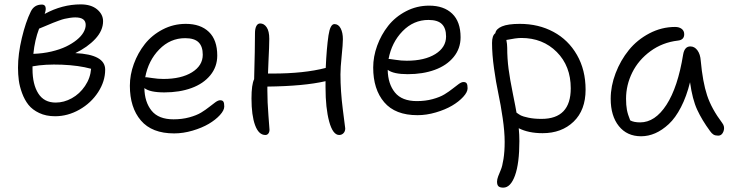

<svg xmlns="http://www.w3.org/2000/svg" viewBox="-20 -569 3374 885"><path d="M233.9 -33.2Q192.4 -33.2 160.9 -48.1Q129.4 -63 111.3 -85.7Q93.3 -108.4 81.8 -139.6Q70.3 -170.9 66.7 -198.7Q63 -226.6 63 -256.8Q63 -319.8 80.6 -393.6Q98.1 -467.3 122.1 -516.1Q137.7 -547.9 172.9 -547.9Q190.9 -547.9 190.9 -527.8Q190.9 -519.5 186 -504.9Q266.6 -548.8 352.1 -548.8Q399.9 -548.8 427.5 -525.9Q455.1 -502.9 455.1 -471.2Q455.1 -428.2 419.2 -389.6Q383.3 -351.1 327.1 -324.2Q464.8 -317.9 464.8 -248Q464.8 -194.3 432.4 -144.3Q399.9 -94.2 346.2 -63.7Q292.5 -33.2 233.9 -33.2ZM327.1 -488.8Q314.9 -488.8 301.3 -486.6Q287.6 -484.4 277.6 -482.2Q267.6 -480 249.8 -473.4Q231.9 -466.8 223.9 -463.6Q215.8 -460.4 192.4 -450.4Q168.9 -440.4 160.2 -437Q140.1 -384.3 133.8 -320.8Q177.7 -322.3 217 -331.5Q256.3 -340.8 284.7 -354.5Q313 -368.2 333.7 -385Q354.5 -401.9 364.7 -419.7Q375 -437.5 375 -454.1Q375 -488.8 327.1 -488.8ZM129.9 -250Q129.9 -180.2 156.5 -138.2Q183.1 -96.2 236.8 -96.2Q274.9 -96.2 311 -116.2Q347.2 -136.2 371.8 -172.6Q396.5 -209 399.9 -252Q343.3 -267.6 265.6 -270.8Q188 -273.9 129.9 -263.2Z M782.7 45.9Q680.2 45.9 629.4 -13.7Q578.6 -73.2 578.6 -173.8Q578.6 -224.1 596.9 -274.4Q615.2 -324.7 647.7 -366Q680.2 -407.2 729.7 -433.1Q779.3 -459 836.4 -459Q904.3 -459 942.9 -421.9Q981.4 -384.8 981.4 -313Q981.4 -261.2 949.5 -222.2Q917.5 -183.1 862.5 -163.1Q807.6 -143.1 737.8 -143.1Q670.4 -143.1 645.5 -163.1Q646.5 -98.6 678.7 -58.8Q710.9 -19 779.8 -19Q819.3 -19 852.5 -28.1Q885.7 -37.1 907 -50Q928.2 -63 944.3 -75.9Q960.4 -88.9 973.1 -97.9Q985.8 -106.9 994.6 -106.9Q1005.9 -106.9 1009.8 -100.3Q1013.7 -93.8 1013.7 -78.1Q1013.7 -60.5 993.7 -38.6Q973.6 -16.6 942.1 2Q910.6 20.5 867.4 33.2Q824.2 45.9 782.7 45.9ZM655.8 -212.9Q659.7 -212.9 683.8 -209Q708 -205.1 733.4 -205.1Q815.4 -205.1 865 -235.8Q914.6 -266.6 914.6 -316.9Q914.6 -355 895.3 -374Q876 -393.1 833.5 -393.1Q764.6 -393.1 714.1 -341.3Q663.6 -289.6 649.4 -212.9Z M1203.1 53.2Q1172.4 53.2 1155.8 8.1Q1139.2 -37.1 1139.2 -115.2Q1139.2 -179.2 1151.4 -204.1Q1155.3 -345.7 1155.3 -416Q1155.3 -437 1161.6 -449Q1168 -460.9 1179.2 -460.9Q1197.3 -460.9 1209.2 -443.1Q1221.2 -425.3 1221.2 -390.1Q1221.2 -373.5 1220.2 -347.2Q1219.2 -320.8 1217.5 -285.9Q1215.8 -251 1215.3 -230H1236.3Q1381.8 -230 1481.4 -255.9Q1485.4 -346.2 1494.1 -405.8Q1502 -458 1521.5 -458Q1540 -458 1550.3 -438.2Q1560.5 -418.5 1560.5 -388.2Q1560.5 -365.7 1554.9 -311.3Q1549.3 -256.8 1549.3 -226.1Q1549.3 -149.9 1560.3 -63.7Q1571.3 22.5 1571.3 22.9Q1571.3 36.6 1563.2 44.9Q1555.2 53.2 1543.5 53.2Q1514.2 53.2 1497.3 -8.8Q1480.5 -70.8 1480.5 -166V-194.8Q1381.3 -171.9 1212.4 -169.9V-150.9Q1212.4 -99.6 1217.3 -37.1Q1222.2 25.4 1222.2 28.8Q1222.2 39.6 1217 46.4Q1211.9 53.2 1203.1 53.2Z M1904.3 -38.1Q1801.8 -38.1 1751 -97.7Q1700.2 -157.2 1700.2 -257.8Q1700.2 -308.1 1718.5 -358.4Q1736.8 -408.7 1769.3 -450Q1801.8 -491.2 1851.3 -517.1Q1900.9 -543 1958 -543Q2025.9 -543 2064.5 -505.9Q2103 -468.8 2103 -397Q2103 -345.2 2071 -306.2Q2039.1 -267.1 1984.1 -247.1Q1929.2 -227.1 1859.4 -227.1Q1793.9 -227.1 1767.1 -247.1Q1768.1 -182.6 1800.3 -142.8Q1832.5 -103 1901.4 -103Q1940.9 -103 1974.1 -112.1Q2007.3 -121.1 2028.6 -134Q2049.8 -147 2065.9 -159.9Q2082 -172.9 2094.7 -181.9Q2107.4 -190.9 2116.2 -190.9Q2127.4 -190.9 2131.3 -184.3Q2135.3 -177.7 2135.3 -162.1Q2135.3 -144.5 2115.2 -122.6Q2095.2 -100.6 2063.7 -82Q2032.2 -63.5 1989 -50.8Q1945.8 -38.1 1904.3 -38.1ZM1777.3 -296.9Q1781.2 -296.9 1805.4 -293Q1829.6 -289.1 1855 -289.1Q1937 -289.1 1986.6 -319.8Q2036.1 -350.6 2036.1 -400.9Q2036.1 -439 2016.8 -458Q1997.6 -477.1 1955.1 -477.1Q1886.2 -477.1 1835.7 -425.3Q1785.2 -373.5 1771 -296.9Z M2481 44.9Q2416 44.9 2371.1 22Q2374 51.8 2374 81.1Q2374 184.1 2353.8 240Q2333.5 295.9 2299.8 295.9Q2284.7 295.9 2277.8 289.8Q2271 283.7 2271 268.1Q2271 257.8 2276.4 243.4Q2281.7 229 2288.6 213.4Q2295.4 197.8 2300.8 163.6Q2306.2 129.4 2306.2 85Q2306.2 37.6 2297.1 -24.4Q2288.1 -86.4 2277.1 -137.7Q2266.1 -189 2257.1 -253.7Q2248 -318.4 2248 -371.1Q2248 -405.3 2263.2 -416Q2266.1 -435.5 2293.7 -447.3Q2321.3 -459 2376 -459Q2462.4 -459 2531 -422.1Q2599.6 -385.3 2639.4 -315.9Q2679.2 -246.6 2679.2 -155.8Q2679.2 -61.5 2624 -8.3Q2568.8 44.9 2481 44.9ZM2317.9 -349.1Q2317.9 -299.3 2324.2 -251.2Q2330.6 -203.1 2344 -137.2Q2357.4 -71.3 2360.8 -49.8Q2373 -41 2381.3 -36.6Q2389.6 -32.2 2415.3 -26.6Q2440.9 -21 2476.1 -21Q2610.8 -21 2610.8 -162.1Q2610.8 -264.6 2546.4 -329.3Q2481.9 -394 2382.8 -394Q2359.4 -394 2314 -384.8Q2317.9 -365.2 2317.9 -349.1Z M2935.1 59.1Q2870.1 59.1 2832.5 12.2Q2794.9 -34.7 2794.9 -113.8Q2794.9 -172.4 2817.6 -231.7Q2840.3 -291 2878.7 -338.4Q2917 -385.7 2973.4 -415.3Q3029.8 -444.8 3091.8 -444.8Q3110.4 -444.8 3122.1 -436Q3133.8 -427.2 3133.8 -411.1Q3133.8 -384.8 3104 -381.8Q3033.7 -373.5 2978.5 -333.3Q2923.3 -293 2894.5 -235.1Q2865.7 -177.2 2865.7 -113.8Q2865.7 -84.5 2869.6 -63.2Q2873.5 -42 2884.8 -14.2Q2901.4 -4.9 2930.7 -4.9Q2999.5 -4.9 3052 -85.9Q3104.5 -167 3128.9 -317.9Q3135.3 -355 3162.1 -355Q3181.6 -355 3194.8 -336.9Q3208 -318.8 3210 -289.1Q3218.8 -191.4 3239.3 -129.4Q3259.8 -67.4 3309.1 -2Q3322.3 15.1 3315.2 35.6Q3308.1 56.2 3290 56.2Q3276.9 56.2 3268.8 51.3Q3260.7 46.4 3252.9 35.2Q3215.8 -15.1 3193.6 -63.2Q3171.4 -111.3 3160.6 -189.9Q3144.5 -124.5 3118.9 -75Q3093.3 -25.4 3062.7 2.9Q3032.2 31.2 3000.2 45.2Q2968.3 59.1 2935.1 59.1Z"/></svg>

Font: Shantell Sans Bouncy
Style: Regular
Weight: 300
Designer: Stephen Nixon, Anya Danilova, Shantell Martin
Foundry: Arrow Type
Version: Version 1.006;[9816181b4]